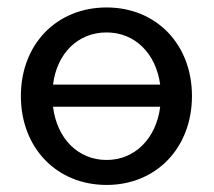

<svg xmlns="http://www.w3.org/2000/svg" viewBox="-20 -494 585 525"><path d="M271.5 -473.6C134.8 -473.6 37.1 -373 37.1 -231.4C37.1 -89.8 134.8 11.7 271.5 11.7C407.2 11.7 504.9 -89.8 504.9 -231.4C504.9 -373 407.2 -473.6 271.5 -473.6ZM271.5 -405.3C348.6 -405.3 406.2 -348.6 418 -262.7H125C135.7 -348.6 193.4 -405.3 271.5 -405.3ZM271.5 -56.6C193.4 -56.6 135.7 -115.2 125 -202.1H418C407.2 -115.2 348.6 -56.6 271.5 -56.6Z"/></svg>

Font: Ed Sans Neue
Style: Regular
Weight: 400
Designer: Stephen Hutchings
Version: Version 1.004;PS 001.004;hotconv 1.0.88;makeotf.lib2.5.64775